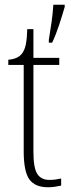

<svg xmlns="http://www.w3.org/2000/svg" viewBox="-20 -780 300 810"><path d="M183 10Q128 10 104 -23Q80 -56 80 -142V-506H15V-528Q54 -531 72 -553Q84 -568 89 -593Q94 -618 95 -657H121V-536H230V-506H121V-139Q121 -71 137.5 -46Q154 -21 188 -21Q202 -21 213 -22.5Q224 -24 238 -27V3Q225 6 210.5 8Q196 10 183 10ZM186 -612Q192 -648 197.5 -686.5Q203 -725 205 -760H253V-751Q244 -719 229.5 -675Q215 -631 200 -600H186Z"/></svg>

Font: Noto Serif Myanmar Condensed ExtraLight
Style: Regular
Weight: 200
Width: 3
Designer: Ben Mitchell and the Monotype Design Team
Foundry: Monotype Imaging Inc.
Version: Version 2.106; ttfautohint (v1.8.4.7-5d5b)